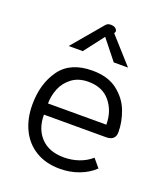

<svg xmlns="http://www.w3.org/2000/svg" viewBox="-137 -832 815 937"><g transform="rotate(20 270.5 -363.0)"><path d="M50 -239Q50 -348 103 -421.5Q156 -495 270 -495Q351 -495 400.5 -456.5Q450 -418 470.5 -363.5Q491 -309 491 -256Q491 -212 442 -212H120Q120 -138 162.5 -93.5Q205 -49 282 -49Q323 -49 360 -62Q397 -75 424 -99L460 -56Q428 -25 381.5 -7.5Q335 10 282 10Q210 10 157.5 -21.5Q105 -53 77.5 -109.5Q50 -166 50 -239ZM423 -270Q423 -340 383.5 -388.5Q344 -437 270 -437Q219 -437 185 -411.5Q151 -386 135.5 -348Q120 -310 120 -270ZM244 -716Q253 -728 259.5 -732Q266 -736 277 -736Q296 -736 305 -726Q314 -716 309 -708L306 -703L427 -568H353L271 -671L192 -568H119Z"/></g></svg>

Font: Niramit Light
Style: Regular
Weight: 300
Designer: Katatrad Aksorn Co.,Ltd.
Foundry: Cadson Demak Co.,Ltd.
Version: Version 1.000; ttfautohint (v1.6)